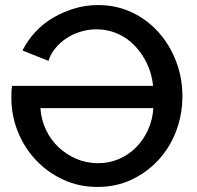

<svg xmlns="http://www.w3.org/2000/svg" viewBox="-20 -735 779 760"><path d="M366 5Q293 5 231 -23.5Q169 -52 123 -100.5Q77 -149 51 -213Q25 -277 25 -347Q25 -361 25.5 -374Q26 -387 28 -395H586Q581 -444 561 -485Q541 -526 511.5 -556Q482 -586 443.5 -602.5Q405 -619 362 -619Q330 -619 299 -609.5Q268 -600 243 -583.5Q218 -567 199 -544Q180 -521 172 -494L69 -535Q89 -575 120 -608.5Q151 -642 190.5 -665Q230 -688 275 -701.5Q320 -715 368 -715Q440 -715 501 -686.5Q562 -658 606.5 -608.5Q651 -559 676.5 -493.5Q702 -428 702 -355Q702 -281 677 -215.5Q652 -150 606.5 -101Q561 -52 500 -23.5Q439 5 366 5ZM368 -89Q412 -89 450.5 -105.5Q489 -122 518 -151Q547 -180 565.5 -220Q584 -260 587 -307H140Q143 -261 162 -221Q181 -181 212 -152Q243 -123 283 -106Q323 -89 368 -89Z"/></svg>

Font: Rising Sun Medium
Style: Regular
Weight: 500
Designer: Matt McInerney, Pablo Impallari, Rodrigo Fuenzalida (Raleway font), Stephen Hutchings (Greek), Cristiano Sobral (main ch
Foundry: The Rising Sun Project Authors
Version: Version 4.327; ttfautohint (v1.8.4.7-5d5b-dirty)